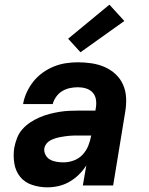

<svg xmlns="http://www.w3.org/2000/svg" viewBox="-20 -795 640 823"><path d="M183 8Q149 8 117.5 -2.5Q86 -13 66.5 -37Q47 -61 41.5 -94Q36 -127 41 -161Q45 -182 53 -203Q61 -224 76 -241Q91 -258 110 -270.5Q129 -283 150 -292Q171 -301 192 -306.5Q213 -312 234.5 -315.5Q256 -319 277 -320Q298 -321 319 -321H389L391 -334Q394 -352 391 -369.5Q388 -387 376.5 -399Q365 -411 348.5 -416Q332 -421 314 -421Q297 -421 280 -417.5Q263 -414 247.5 -405Q232 -396 221 -380.5Q210 -365 206 -349H79Q83 -374 94.5 -399Q106 -424 123 -445.5Q140 -467 163 -483.5Q186 -500 211 -510Q236 -520 262 -524Q288 -528 314 -528Q344 -528 373.5 -523.5Q403 -519 429 -507.5Q455 -496 475.5 -477Q496 -458 507.5 -432Q519 -406 520.5 -376.5Q522 -347 517 -317L465 0H335L350 -86Q336 -64 317.5 -46Q299 -28 277 -15.5Q255 -3 231 2.5Q207 8 183 8ZM252 -99Q274 -99 296 -107Q318 -115 334 -132Q350 -149 358.5 -170.5Q367 -192 371 -214H319Q309 -214 298.5 -214Q288 -214 277.5 -213Q267 -212 257 -210.5Q247 -209 236.5 -207Q226 -205 215.5 -201.5Q205 -198 195.5 -193Q186 -188 179 -179Q172 -170 170 -160Q168 -145 175 -131.5Q182 -118 194.5 -111Q207 -104 222 -101.5Q237 -99 252 -99ZM325 -571 272 -629 449 -775 513 -705Z"/></svg>

Font: Iosevka SS04 XBd Ex Obl
Style: Regular
Weight: 800
Width: 7
Italic angle: -9°
Monospace: yes
Designer: Belleve Invis
Foundry: Belleve Invis
Version: Version 19.0.0; ttfautohint (v1.8.4)